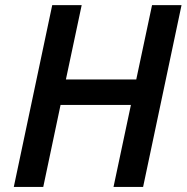

<svg xmlns="http://www.w3.org/2000/svg" viewBox="-20 -734 733 754"><path d="M542 0H425.8L494.1 -321.8H217.8L149.9 0H34.2L185.1 -713.9H300.8L238.8 -421.9H515.1L577.1 -713.9H692.9Z"/></svg>

Font: Open Sans Semibold
Style: Italic
Weight: 600
Italic angle: -12°
Foundry: Ascender Corporation
Version: Version 1.10